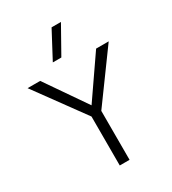

<svg xmlns="http://www.w3.org/2000/svg" viewBox="-224 -1071 1068 1189"><g transform="rotate(-30 310.0 -476.0)"><path d="M345 -350V0H275V-350L20 -700H110L310 -410L510 -700H600ZM337 -952H404L296 -760H235Z"/></g></svg>

Font: Goli Light
Style: Regular
Weight: 300
Designer: jaikishan Patel
Foundry: MagicType
Version: Version 1.000